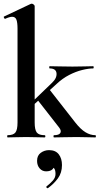

<svg xmlns="http://www.w3.org/2000/svg" viewBox="-20 -745 540 1041"><path d="M21 0Q19 0 19 -6Q19 -12 21 -12Q52 -12 63.5 -26.5Q75 -41 75 -81V-589Q75 -623 69 -638.5Q63 -654 46 -654Q32 -654 8 -643Q5 -642 2 -648Q-1 -654 1 -655L147 -724Q150 -725 152 -725Q157 -725 162.5 -720.5Q168 -716 168 -712V-81Q168 -41 179.5 -26.5Q191 -12 222 -12Q226 -12 226 -6Q226 0 222 0Q202 0 176.5 -1Q151 -2 122 -2Q93 -2 67 -1Q41 0 21 0ZM273 0Q270 0 270 -6Q270 -12 273 -12Q300 -12 307 -24Q314 -36 301 -53L180 -208L248 -260L388 -81Q417 -44 443.5 -28Q470 -12 497 -12Q500 -12 500 -6Q500 0 497 0Q477 0 451 -1Q425 -2 396 -2Q356 -2 326.5 -1Q297 0 273 0ZM132 -149 126 -165 261 -295Q289 -321 286.5 -347.5Q284 -374 249 -374Q247 -374 247 -380Q247 -386 249 -386Q275 -386 301.5 -385Q328 -384 373 -384Q414 -384 438.5 -385Q463 -386 485 -386Q488 -386 488 -380Q488 -374 485 -374Q460 -374 425.5 -365.5Q391 -357 355 -338.5Q319 -320 287 -290ZM240 275Q236 277 232.5 272.5Q229 268 233 265Q251 251 266 234.5Q281 218 281 198Q281 175 272 166Q263 157 249 156L276 137Q277 160 265.5 172Q254 184 230 184Q209 184 195 168Q181 152 181 127Q181 98 201 83.5Q221 69 246 69Q281 69 298.5 91.5Q316 114 316 150Q316 192 294 222Q272 252 240 275Z"/></svg>

Font: Cormorant Infant Light
Style: Regular
Weight: 300
Designer: Christian Thalmann (Catharsis Fonts)
Foundry: Catharsis Fonts
Version: Version 4.001